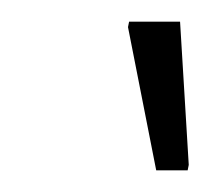

<svg xmlns="http://www.w3.org/2000/svg" viewBox="-20 -741 194 177"><path d="M124 -584 98 -716 99 -721H146L154 -589L153 -584Z"/></svg>

Font: Saira Condensed ExtraLight
Style: Italic
Weight: 250
Width: 3
Italic angle: -12°
Designer: Hector Gatti with collaboration of the Omnibus-Type team
Foundry: Omnibus-Type
Version: Version 1.101